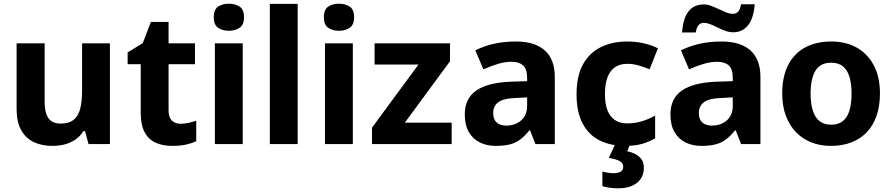

<svg xmlns="http://www.w3.org/2000/svg" viewBox="-20 -781 4839 1041"><path d="M576 -546V0H460L441 -70H432Q415 -42 388.5 -24Q362 -6 330.5 2Q299 10 264 10Q206 10 162.5 -11Q119 -32 94.5 -76Q70 -120 70 -190V-546H222V-228Q222 -170 242.5 -140.5Q263 -111 308 -111Q354 -111 379.5 -131.5Q405 -152 415 -192Q425 -232 425 -290V-546Z M959 -110Q982 -110 1003.5 -115Q1025 -120 1044 -126V-15Q1020 -4 988.5 3Q957 10 914 10Q865 10 826.5 -6Q788 -22 765.5 -61.5Q743 -101 743 -172V-433H672V-497L754 -547L798 -662H894V-546H1037V-433H894V-181Q894 -145 911.5 -127.5Q929 -110 959 -110Z M1296 -546V0H1145V-546ZM1221 -761Q1254 -761 1278.5 -745.5Q1303 -730 1303 -687Q1303 -646 1278.5 -630Q1254 -614 1221 -614Q1187 -614 1163 -630Q1139 -646 1139 -687Q1139 -730 1163 -745.5Q1187 -761 1221 -761Z M1594 0H1443V-760H1594Z M1893 -546V0H1742V-546ZM1818 -761Q1851 -761 1875.5 -745.5Q1900 -730 1900 -687Q1900 -646 1875.5 -630Q1851 -614 1818 -614Q1784 -614 1760 -630Q1736 -646 1736 -687Q1736 -730 1760 -745.5Q1784 -761 1818 -761Z M2429 0H1997V-89L2249 -431H2011V-546H2420V-449L2175 -116H2429Z M2777 -556Q2880 -556 2934 -507.5Q2988 -459 2988 -364V0H2883L2854 -74H2850Q2827 -45 2802.5 -26Q2778 -7 2746 1.5Q2714 10 2668 10Q2620 10 2582 -8.5Q2544 -27 2522 -65Q2500 -103 2500 -161Q2500 -247 2562 -290Q2624 -333 2747 -338L2838 -341V-358Q2838 -407 2816 -426.5Q2794 -446 2754 -446Q2717 -446 2678 -434Q2639 -422 2601 -405L2557 -508Q2600 -530 2655.5 -543Q2711 -556 2777 -556ZM2781 -250Q2710 -248 2682 -227Q2654 -206 2654 -168Q2654 -133 2673.5 -116.5Q2693 -100 2725 -100Q2773 -100 2805.5 -128Q2838 -156 2838 -208V-253Z M3370 10Q3291 10 3231.5 -19.5Q3172 -49 3139 -111.5Q3106 -174 3106 -270Q3106 -371 3142 -434Q3178 -497 3240 -526.5Q3302 -556 3381 -556Q3429 -556 3471.5 -546Q3514 -536 3547 -519L3502 -405Q3472 -418 3441.5 -426.5Q3411 -435 3381 -435Q3342 -435 3315 -417Q3288 -399 3274 -362.5Q3260 -326 3260 -271Q3260 -217 3274 -182Q3288 -147 3315 -129.5Q3342 -112 3379 -112Q3422 -112 3460 -123.5Q3498 -135 3532 -154V-31Q3500 -12 3461.5 -1Q3423 10 3370 10ZM3471 129Q3471 180 3434 210Q3397 240 3331 240Q3305 240 3282.5 236.5Q3260 233 3246 228V149Q3260 153 3275.5 155.5Q3291 158 3306 158Q3332 158 3345.5 149.5Q3359 141 3359 123Q3359 103 3339 92Q3319 81 3281 75L3316 0H3396L3381 39Q3402 43 3423 53.5Q3444 64 3457.5 82Q3471 100 3471 129Z M3892 -556Q3995 -556 4049 -507.5Q4103 -459 4103 -364V0H3998L3969 -74H3965Q3942 -45 3917.5 -26Q3893 -7 3861 1.5Q3829 10 3783 10Q3735 10 3697 -8.5Q3659 -27 3637 -65Q3615 -103 3615 -161Q3615 -247 3677 -290Q3739 -333 3862 -338L3953 -341V-358Q3953 -407 3931 -426.5Q3909 -446 3869 -446Q3832 -446 3793 -434Q3754 -422 3716 -405L3672 -508Q3715 -530 3770.5 -543Q3826 -556 3892 -556ZM3896 -250Q3825 -248 3797 -227Q3769 -206 3769 -168Q3769 -133 3788.5 -116.5Q3808 -100 3840 -100Q3888 -100 3920.5 -128Q3953 -156 3953 -208V-253ZM3678 -605Q3681 -645 3690 -673.5Q3699 -702 3714 -720.5Q3729 -739 3749.5 -748Q3770 -757 3796 -757Q3816 -757 3836.5 -749Q3857 -741 3878 -731Q3899 -721 3918 -713.5Q3937 -706 3955 -706Q3970 -706 3981 -716.5Q3992 -727 3998 -758H4072Q4066 -680 4035 -643Q4004 -606 3956 -606Q3935 -606 3913.5 -613.5Q3892 -621 3871.5 -631.5Q3851 -642 3831.5 -649.5Q3812 -657 3794 -657Q3780 -657 3769 -646.5Q3758 -636 3752 -605Z M4751 -274Q4751 -206 4732.5 -153Q4714 -100 4679.5 -64Q4645 -28 4596 -9Q4547 10 4485 10Q4427 10 4379 -9Q4331 -28 4296 -64Q4261 -100 4241 -153Q4221 -206 4221 -274Q4221 -365 4253 -428Q4285 -491 4345 -523.5Q4405 -556 4488 -556Q4565 -556 4624 -523.5Q4683 -491 4717 -428Q4751 -365 4751 -274ZM4375 -274Q4375 -221 4386.5 -183Q4398 -145 4422.5 -125Q4447 -105 4487 -105Q4526 -105 4550.5 -125Q4575 -145 4586 -183Q4597 -221 4597 -274Q4597 -328 4585.5 -365Q4574 -402 4550 -421.5Q4526 -441 4486 -441Q4428 -441 4401.5 -398Q4375 -355 4375 -274Z"/></svg>

Font: Noto Sans Lao UI
Style: Regular
Weight: 400
Designer: Monotype Design Team
Foundry: Monotype Imaging Inc.
Version: Version 2.000